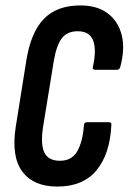

<svg xmlns="http://www.w3.org/2000/svg" viewBox="-20 -681 473 707"><path d="M191 6Q103 6 62 -49.5Q21 -105 38 -214L77 -459Q94 -563 142 -612Q190 -661 276 -661Q338 -661 376.5 -632Q415 -603 428 -552.5Q441 -502 423 -435Q420 -424 411 -424H331Q319 -424 322 -435Q336 -497 323 -531.5Q310 -566 266 -566Q228 -566 208 -540.5Q188 -515 178 -456L138 -210Q129 -147 144 -118Q159 -89 201 -89Q245 -89 265 -125Q285 -161 289 -220Q290 -231 300 -231H380Q385 -231 388 -229Q391 -227 390 -220Q385 -114 335.5 -54Q286 6 191 6Z"/></svg>

Font: Sofia Sans Extra Condensed
Style: Bold Italic
Weight: 700
Italic angle: -9°
Designer: Botio Nikoltchev, Ani Petrova
Foundry: lettersoup
Version: Version 4.101